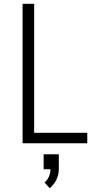

<svg xmlns="http://www.w3.org/2000/svg" viewBox="-20 -755 540 1012"><path d="M99 0V-735H160V-55H440V0ZM242 237 215 207Q230 194 238 175.5Q246 157 246 137H210V58H290V137Q290 166 277 192.5Q264 219 242 237Z"/></svg>

Font: Iosevka Fixed SS04 Light
Style: Regular
Weight: 300
Monospace: yes
Designer: Belleve Invis
Foundry: Belleve Invis
Version: Version 32.5.0